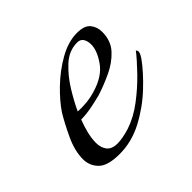

<svg xmlns="http://www.w3.org/2000/svg" viewBox="-85 -370 472 472"><g transform="rotate(-45 151.0 -134.5)"><path d="M91 8Q50 8 34 -8Q18 -24 18 -47Q18 -76 33.5 -109Q49 -142 63 -165Q79 -189 106 -215Q133 -241 165 -259Q197 -277 227 -277Q253 -277 263 -264.5Q273 -252 273 -235Q273 -204 254.5 -184Q236 -164 209 -151.5Q182 -139 157 -131Q142 -127 122 -123Q102 -119 84 -119Q77 -101 73 -84Q69 -67 69 -53Q69 -36 77.5 -25Q86 -14 106 -14Q114 -14 125 -16Q136 -18 149 -22Q179 -32 208 -54Q237 -76 261.5 -101.5Q286 -127 299 -144Q302 -141 302 -137Q302 -132 295 -121Q275 -93 243 -63Q211 -33 172 -12.5Q133 8 91 8ZM92 -139Q105 -138 121.5 -139.5Q138 -141 154 -146Q195 -158 213.5 -184.5Q232 -211 232 -232Q232 -244 227 -252Q222 -260 211 -260Q182 -260 159 -238.5Q136 -217 119 -189Q102 -161 92 -139Z"/></g></svg>

Font: Italianno
Style: Regular
Weight: 400
Designer: Robert E. Leuschke
Foundry: Robert E. Leuschke
Version: Version 1.100; ttfautohint (v1.8.3)